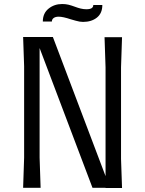

<svg xmlns="http://www.w3.org/2000/svg" viewBox="-20 -934 722 955"><path d="M582 -144 587 1H505V0H440L177 -695V-150L182 0H95L100 -150V-605L95 -750H243L505 -58V-599L500 -749H587L582 -599ZM289 -914Q307 -914 321 -910.5Q335 -907 354 -900Q367 -895 381 -891.5Q395 -888 410 -888Q444 -888 444 -909H489Q489 -868 462 -846.5Q435 -825 393 -825Q377 -825 356.5 -831Q336 -837 332 -838Q293 -851 272 -851Q256 -851 247 -844.5Q238 -838 238 -827H193Q193 -868 221.5 -891Q250 -914 289 -914Z"/></svg>

Font: Farro Light
Style: Regular
Weight: 300
Designer: Aceler Chua
Foundry: Grayscale Limited
Version: Version 1.101